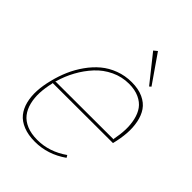

<svg xmlns="http://www.w3.org/2000/svg" viewBox="-251 -998 1127 1127"><g transform="rotate(45 313.0 -434.0)"><path d="M81.1 -326.2 565.9 -327.1 564 -330.1Q573.2 -377 574.5 -418Q575.7 -459 566.9 -497.1Q558.1 -535.2 538.6 -562.3Q519 -589.4 483.6 -605.7Q448.2 -622.1 398.9 -622.1Q340.3 -622.1 287.6 -597.2Q234.9 -572.3 196 -530Q157.2 -487.8 129.2 -436.8Q101.1 -385.7 85 -329.1ZM578.1 -309.1 77.1 -308.1 79.1 -305.2Q67.4 -256.3 65.4 -213.1Q63.5 -169.9 73 -131.8Q82.5 -93.8 103.8 -66.4Q125 -39.1 162.4 -23.4Q199.7 -7.8 251 -7.8Q350.1 -7.8 438 -69.8L446.8 -55.2Q355 9.8 248 9.8Q192.4 9.8 151.4 -6.8Q110.4 -23.4 87.2 -52.2Q64 -81.1 53.7 -121.8Q43.5 -162.6 45.9 -209.2Q48.3 -255.9 62 -309.1Q74.7 -360.8 95.2 -408Q115.7 -455.1 146.2 -498Q176.8 -541 214.1 -572.3Q251.5 -603.5 300.3 -621.8Q349.1 -640.1 403.8 -640.1Q459.5 -640.1 499 -621.8Q538.6 -603.5 559.8 -572.5Q581.1 -541.5 589.6 -498.5Q598.1 -455.6 594.7 -408.7Q591.3 -361.8 578.1 -309.1ZM382.8 -877.9 503.9 -703.1 493.2 -693.8 360.8 -859.9Z"/></g></svg>

Font: Sinkin Sans 100 Thin Italic
Style: Regular
Weight: 100
Italic angle: -112°
Designer: Keith Bates
Foundry: K-Type
Version: Sinkin Sans (version 1.0)  by Keith Bates   •   © 2014   www